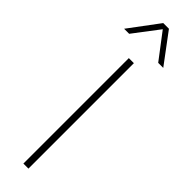

<svg xmlns="http://www.w3.org/2000/svg" viewBox="-318 -874 860 860"><g transform="rotate(45 112.0 -444.0)"><path d="M96 0V-668H128V0ZM204 -746 112 -867 20 -746H-12L94 -888H130L236 -746Z"/></g></svg>

Font: Celebes Thin
Style: Regular
Weight: 250
Designer: Anugrah Pasau
Foundry: Lafontype
Version: Version 1.000; ttfautohint (v1.8.4)